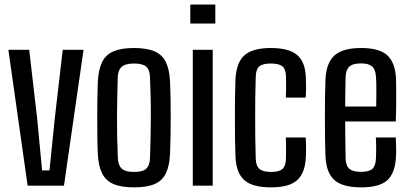

<svg xmlns="http://www.w3.org/2000/svg" viewBox="-20 -820 1808 848"><path d="M102 0 17 -600H109L144 -297.5L166 -67.5H198.5L222 -297.5L257 -600H349L262.5 0Z M572 7.5Q515 7.5 481 -7.2Q447 -22 430.8 -54.8Q414.5 -87.5 412 -140.5Q410.5 -169.5 410 -209.8Q409.5 -250 409.5 -294.2Q409.5 -338.5 410 -381.5Q410.5 -424.5 412 -459.5Q415 -513.5 431 -546Q447 -578.5 481.2 -593.2Q515.5 -608 572 -608Q629.5 -608 663.5 -592.8Q697.5 -577.5 713 -545Q728.5 -512.5 731 -459.5Q732.5 -427.5 733.2 -387Q734 -346.5 734 -303.2Q734 -260 733.2 -218Q732.5 -176 731 -140.5Q728.5 -87.5 712.8 -54.8Q697 -22 663 -7.2Q629 7.5 572 7.5ZM572 -60.5Q611 -60.5 626.2 -75.2Q641.5 -90 642.5 -121Q644 -166.5 645 -210.8Q646 -255 646.2 -299.2Q646.5 -343.5 645.5 -388.2Q644.5 -433 642.5 -479.5Q641.5 -512 625.5 -525.8Q609.5 -539.5 572 -539.5Q534 -539.5 517.5 -524.8Q501 -510 500 -478Q499 -439.5 498 -396Q497 -352.5 496.8 -306.8Q496.5 -261 497.5 -214.5Q498.5 -168 500.5 -122.5Q502 -89.5 518 -75Q534 -60.5 572 -60.5Z M820.5 -716V-800H931V-716ZM831.5 0V-600H919.5V0Z M1242.5 -389Q1243.5 -404 1243.5 -420.8Q1243.5 -437.5 1243.5 -453.5Q1243.5 -469.5 1243 -482.5Q1242.5 -514 1227.5 -526.8Q1212.5 -539.5 1176.5 -539.5Q1140 -539.5 1125.2 -526.8Q1110.5 -514 1109.5 -482Q1108 -435.5 1107.5 -391Q1107 -346.5 1107 -302Q1107 -257.5 1107.5 -212.2Q1108 -167 1109.5 -119.5Q1110.5 -87 1126.2 -73.8Q1142 -60.5 1177.5 -60.5Q1213 -60.5 1227.8 -74Q1242.5 -87.5 1243 -120Q1243.5 -140.5 1243.5 -162Q1243.5 -183.5 1242.5 -213H1330Q1331.5 -196.5 1331.8 -171.2Q1332 -146 1331 -128.5Q1328 -56 1292.5 -24.2Q1257 7.5 1177.5 7.5Q1094.5 7.5 1058.8 -24.5Q1023 -56.5 1020 -128.5Q1018.5 -163 1018 -206.8Q1017.5 -250.5 1017.5 -297.8Q1017.5 -345 1018 -389.5Q1018.5 -434 1020 -470Q1024 -544.5 1060.2 -576.2Q1096.5 -608 1176.5 -608Q1257 -608 1293.2 -576.5Q1329.5 -545 1331 -473Q1332 -453.5 1331.8 -430Q1331.5 -406.5 1330 -389Z M1576 7.5Q1493 7.5 1457 -24.8Q1421 -57 1417.5 -129Q1416 -163.5 1415.5 -207.2Q1415 -251 1415 -297.8Q1415 -344.5 1415.5 -389.2Q1416 -434 1417.5 -470Q1421.5 -544.5 1458.5 -576.2Q1495.5 -608 1575 -608Q1655.5 -608 1690.5 -575.8Q1725.5 -543.5 1729 -473.5Q1729.5 -462 1729.8 -430.2Q1730 -398.5 1729.8 -358.8Q1729.5 -319 1728 -283.5H1504.5Q1504.5 -243.5 1505.2 -202.8Q1506 -162 1506.5 -119.5Q1507.5 -87 1523.5 -74Q1539.5 -61 1574.5 -61Q1609.5 -61 1624.2 -74Q1639 -87 1640.5 -120Q1641.5 -135 1641.5 -160Q1641.5 -185 1640 -213H1728Q1729 -197.5 1729.5 -171.2Q1730 -145 1729 -129Q1725.5 -56 1690.8 -24.2Q1656 7.5 1576 7.5ZM1504.5 -349.5H1641.5Q1642 -376.5 1642.2 -403.5Q1642.5 -430.5 1642 -451.8Q1641.5 -473 1640.5 -481.5Q1638.5 -514 1623 -527Q1607.5 -540 1575 -540Q1537.5 -540 1522.5 -525.5Q1507.5 -511 1506.5 -481.5Q1506 -449 1505.2 -416Q1504.5 -383 1504.5 -349.5Z"/></svg>

Font: Big Shoulders Text Thin Medium
Style: Regular
Weight: 500
Version: Version 2.002